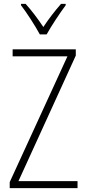

<svg xmlns="http://www.w3.org/2000/svg" viewBox="-20 -968 445 988"><path d="M185 -791H220C245 -836 287 -899 318 -941V-948H294C259 -908 231 -871 203 -829C176 -870 141 -916 112 -948H88V-941C116 -905 160 -837 185 -791ZM379 0V-36H75L370 -682V-714H45V-678H327L30 -31V0Z"/></svg>

Font: Noto Sans Gujarati Condensed ExtraLight
Style: Regular
Weight: 200
Width: 3
Designer: Jelle Bosma - Monotype Design Team, Universal Thirst
Foundry: Monotype Imaging Inc.
Version: Version 2.106